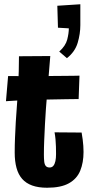

<svg xmlns="http://www.w3.org/2000/svg" viewBox="-20 -871 426 901"><path d="M201 10Q160 10 131 -0.5Q102 -11 84 -31.5Q66 -52 57.5 -83Q49 -114 49 -155Q49 -190 50.5 -225.5Q52 -261 54 -298Q56 -327 58 -355.5Q60 -384 62 -412.5Q64 -441 65.5 -472Q67 -503 68 -536.5Q69 -570 69 -607L216 -608Q212 -560 208.5 -517Q205 -474 201.5 -435.5Q198 -397 195.5 -360.5Q193 -324 191 -288Q189 -248 187.5 -213Q186 -178 186 -146Q186 -127 187.5 -113Q189 -99 195 -92Q201 -85 213 -85Q224 -85 230.5 -93Q237 -101 240 -115Q243 -129 243 -148Q243 -166 242.5 -183Q242 -200 240.5 -217Q239 -234 236 -250L363 -249Q366 -232 368 -216.5Q370 -201 371 -186.5Q372 -172 372 -158Q372 -108 356.5 -70Q341 -32 303.5 -11Q266 10 201 10ZM8 -396 18 -514Q23 -514 33 -514Q43 -514 55.5 -514Q68 -514 81.5 -513.5Q95 -513 107 -513Q119 -513 129 -513Q144 -513 171 -513.5Q198 -514 229 -514.5Q260 -515 288.5 -515Q317 -515 335 -515.5Q353 -516 353 -516L349 -406Q349 -406 333 -406Q317 -406 291.5 -405.5Q266 -405 237 -404.5Q208 -404 183 -403.5Q158 -403 143 -403Q123 -403 100 -401.5Q77 -400 56 -399Q35 -398 21.5 -397Q8 -396 8 -396ZM294 -598 258 -629Q288 -656 295.5 -685.5Q303 -715 303 -738L252 -741L249 -844L357 -851Q357 -831 357 -816.5Q357 -802 357 -787.5Q357 -773 357 -753Q357 -712 344.5 -670Q332 -628 294 -598Z"/></svg>

Font: Truculenta Black
Style: Regular
Weight: 900
Version: Version 1.002